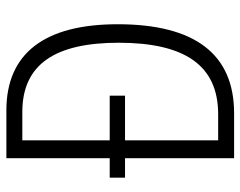

<svg xmlns="http://www.w3.org/2000/svg" viewBox="-96 -751 754 602"><g transform="rotate(-90 281.0 -450.0)"><path d="M236 -807H86V-483H25V-435H86V-93H227C413 -93 506 -217 506 -458C506 -687 415 -807 236 -807ZM231 -757C381 -757 448 -653 448 -455C448 -249 378 -143 224 -143H142V-435H282V-483H142V-757Z"/></g></svg>

Font: Noto Sans Kannada UI Condensed Light
Style: Regular
Weight: 300
Width: 3
Designer: Jelle Bosma - Monotype Design Team
Foundry: Monotype Imaging Inc.
Version: Version 2.005